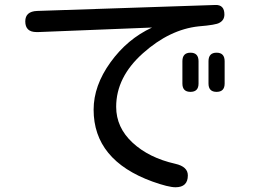

<svg xmlns="http://www.w3.org/2000/svg" viewBox="-20 -710 1040 790"><path d="M837.9 -458Q837.9 -493.2 871.1 -493.2Q904.3 -493.2 904.3 -458V-366.2Q904.3 -332 871.1 -332Q837.9 -332 837.9 -366.2V-458ZM730.5 -458Q730.5 -493.2 763.7 -493.2Q796.9 -493.2 796.9 -458V-366.2Q796.9 -332 763.7 -332Q730.5 -332 730.5 -366.2V-458ZM605.5 -596.7 138.7 -578.1H129.9Q84 -578.1 84 -622.1Q84 -663.1 132.8 -665L865.2 -689.5Q903.3 -691.4 903.3 -650.4Q903.3 -627 882.8 -616.2Q869.1 -607.4 797.9 -601.6Q677.7 -588.9 567.9 -490.7Q458 -392.6 458 -270.5Q458 -185.5 525.4 -123Q592.8 -60.5 701.2 -36.1Q752.9 -24.4 752.9 11.7Q752.9 60.5 702.1 60.5Q672.9 60.5 607.4 37.1Q365.2 -50.8 365.2 -258.8Q365.2 -357.4 434.6 -453.6Q503.9 -549.8 605.5 -596.7Z"/></svg>

Font: jf-openhuninn-1.0
Style: Regular
Weight: 400
Designer: [Kosugi Maru]
      Designed by Motoya company      

      [Varela Round]
      Joe Prince(Latin component); Avraham Co
Foundry: justfont CO.,LTD.
Version: 1.0